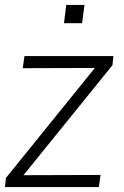

<svg xmlns="http://www.w3.org/2000/svg" viewBox="-34 -757 503 777"><path d="M366 0H-14L-10 -37L350 -482L58 -481L65 -530H425L421 -493L61 -48L373 -49ZM298 -663H225L234 -737H308Z"/></svg>

Font: Tanohe Sans Light
Style: Italic
Weight: 300
Designer: Village Type and Design LLC & Cristiano Sobral
Foundry: Cooper Hewitt Smithsonian Design Museum
Version: Version 1.00;September 29, 2021;FontCreator 13.0.0.2655 64-b